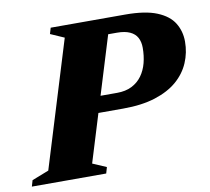

<svg xmlns="http://www.w3.org/2000/svg" viewBox="-110 -761 928 847"><g transform="rotate(-10 354.0 -338.0)"><path d="M408 -342Q446.5 -342 474.2 -356Q502 -370 519.8 -394.5Q537.5 -419 545.8 -450.8Q554 -482.5 554 -518.5Q554 -545 543.8 -564Q533.5 -583 511.2 -593.2Q489 -603.5 453.5 -603.5H306L323 -676H503.5Q593 -676 645.2 -654.5Q697.5 -633 720 -596Q742.5 -559 742.5 -513Q742.5 -463.5 723.5 -419Q704.5 -374.5 665.8 -341Q627 -307.5 566.5 -288.2Q506 -269 423 -269H197.5L225.5 -342ZM245.5 -54 307 -27.5 299 0H-34L-26 -27.5L49.5 -57L223 -622L161.5 -649L169.5 -676H436.5Z"/></g></svg>

Font: Newsreader 16pt 16pt ExtraBold
Style: Italic
Weight: 800
Italic angle: -17°
Version: Version 1.003